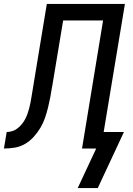

<svg xmlns="http://www.w3.org/2000/svg" viewBox="-55 -755 675 976"><path d="M442 201H340L434 0H362L469 -651H266L211 -320Q211 -320 211 -320Q211 -320 211 -320V-318Q211 -318 211 -318Q211 -318 211 -318L210 -316Q206 -289 201 -262.5Q196 -236 189.5 -209.5Q183 -183 174 -156.5Q165 -130 150.5 -105.5Q136 -81 116 -59Q96 -37 71.5 -23Q47 -9 19.5 -4.5Q-8 0 -35 0L-21 -84Q-7 -84 7.5 -88.5Q22 -93 34 -102.5Q46 -112 56 -124Q66 -136 73 -149.5Q80 -163 85 -177Q90 -191 93.5 -205Q97 -219 100 -233.5Q103 -248 105 -262Q108 -280 111 -298Q114 -316 117 -335L183 -735H580L472 -84H575Z"/></svg>

Font: Iosevka SS04 Medium Extended
Style: Italic
Weight: 500
Width: 7
Italic angle: -9°
Monospace: yes
Designer: Belleve Invis
Foundry: Belleve Invis
Version: Version 19.0.0; ttfautohint (v1.8.4)